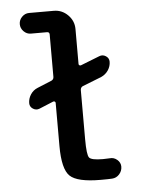

<svg xmlns="http://www.w3.org/2000/svg" viewBox="-53 -772 606 824"><g transform="rotate(-5 250.0 -360.0)"><path d="M103.5 -641.6Q85.9 -641.6 72.8 -654.8Q59.6 -668 59.6 -686Q59.6 -704.1 72.8 -717.3Q85.9 -730.5 103.5 -730.5H210Q245.1 -730.5 270.5 -705.1Q295.9 -679.7 295.9 -644.5V-494.1Q295.9 -490.2 298.8 -488.3Q301.8 -486.3 305.7 -487.3L387.7 -519.5Q402.3 -525.4 416 -516.6Q429.7 -507.8 429.7 -492.2Q429.7 -472.7 418.5 -455.6Q407.2 -438.5 387.7 -429.7L305.7 -397.5Q295.9 -392.6 295.9 -380.9V-169.9Q295.9 -102.5 305.7 -90.3Q315.4 -78.1 365.2 -78.1Q383.8 -78.1 394.5 -79.1Q412.1 -81.1 426.3 -68.8Q440.4 -56.6 440.4 -39.1Q440.4 -20.5 427.7 -6.3Q415 7.8 396.5 8.8Q381.8 9.8 347.7 9.8Q247.1 9.8 215.3 -20.5Q183.6 -50.8 183.6 -150.4V-335.9Q183.6 -339.8 180.7 -341.8Q177.7 -343.8 173.8 -342.8L112.3 -317.4Q97.7 -311.5 84 -320.3Q70.3 -329.1 70.3 -344.7Q70.3 -364.3 81.5 -381.8Q92.8 -399.4 112.3 -407.2L173.8 -432.6Q183.6 -437.5 183.6 -448.2V-630.9Q183.6 -641.6 172.9 -641.6Z"/></g></svg>

Font: Rounded-X Mgen+ 2m medium
Style: Regular
Weight: 500
Designer: [Source Han Sans]
Ryoko NISHIZUKA  (kana & ideographs); Paul D. Hunt (Latin, Greek & Cyrillic); Wenlong ZHANG  (bopomofo
Version: Version 1.059.20150602